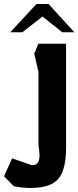

<svg xmlns="http://www.w3.org/2000/svg" viewBox="-50 -690 389 953"><path d="M99 243Q81 243 58.5 240.5Q36 238 18 234L-30 185L10 96L108 130Q131 130 139 115.5Q147 101 146 77.5Q145 54 141 29V-333L120 -423L140 -473H278V42Q278 112 262.5 156.5Q247 201 208.5 222Q170 243 99 243ZM1 -530 131 -670H191L319 -530H259L161 -608L61 -530Z"/></svg>

Font: Rowdies Light
Style: Regular
Weight: 300
Designer: Jaikishan Patel
Version: Version 1.000; ttfautohint (v1.8.3)